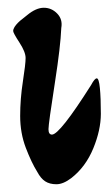

<svg xmlns="http://www.w3.org/2000/svg" viewBox="-20 -463 280 495"><path d="M215 -244Q224 -261 229.5 -261Q235 -261 237.5 -236Q240 -211 240 -169.5Q240 -128 220.5 -80.5Q201 -33 164 -4Q143 12 125.5 12Q108 12 96.5 4.5Q85 -3 76 -20Q61 -44 46.5 -82Q32 -120 32 -164Q32 -208 39 -253Q46 -298 46 -313.5Q46 -329 30 -353.5Q14 -378 14 -383Q14 -388 17.5 -393.5Q21 -399 26.5 -404.5Q32 -410 37.5 -414Q43 -418 50 -424Q73 -443 93 -443Q113 -443 127.5 -428Q142 -413 138 -391Q136 -343 122 -253Q105 -144 105 -130Q105 -116 114 -116Q134 -116 215 -244Z"/></svg>

Font: Devonshire
Style: Regular
Weight: 400
Designer: Astigmatic (AOETI)
Foundry: Astigmatic (AOETI)
Version: Version 1.001